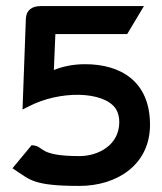

<svg xmlns="http://www.w3.org/2000/svg" viewBox="-20 -600 531 631"><path d="M74 -250C175 -303 321 -302 361 -242C368 -230 372 -216 372 -199C372 -123 303 -87 241 -87C107 -87 125 -118 91 -122L84 -123L21 -47L33 -39C79 -9 91 11 241 11C364 11 473 -58 473 -190C473 -334 375 -389 260 -389C220 -389 188 -382 157 -370L162 -488H398L453 -580H114C84 -580 66 -566 65 -538L54 -240Z"/></svg>

Font: Charger
Style: ExBd
Weight: 400
Designer: Jasper
Foundry: Cannot Into Space Fonts
Version: Version 0.99